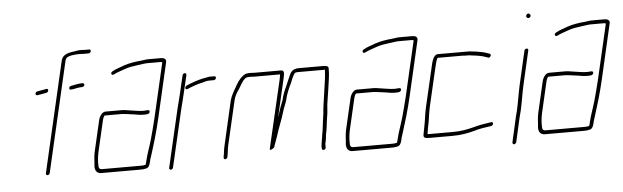

<svg xmlns="http://www.w3.org/2000/svg" viewBox="-47 -826 3400 1047"><g transform="rotate(-5 1653.5 -303.0)"><path d="M163 -437C177 -439 200 -444 213 -446C227 -449 228 -470 214 -467C200 -465 179 -460 165 -458C151 -457 149 -436 163 -437ZM423 -470C424 -476 420 -481 414 -481H407C392 -481 366 -475 351 -472C336 -471 335 -449 349 -452L360 -453C370 -455 393 -460 402 -460H409C414 -460 422 -465 423 -470ZM193 -9 332 -611C333 -614 334 -618 336 -621C344 -639 393 -641 414 -641C422 -640 429 -640 436 -640H462C467 -640 473 -646 474 -651C475 -656 472 -661 467 -661H441L419 -662C411 -662 403 -661 398 -660C359 -653 321 -654 311 -611L172 -9C171 -3 174 2 180 2C186 2 192 -3 193 -9Z M487 -274 447 -101C441 -73 442 -47 439 -23C439 -2 448 16 473 16H683C697 16 704 16 717 13C735 10 740 -8 744 -27C745 -33 747 -40 750 -47C770 -110 792 -182 808 -252L878 -556C882 -572 869 -580 852 -580H782C769 -580 757 -577 746 -576C711 -573 678 -568 648 -558C625 -548 603 -544 582 -531C568 -524 575 -506 589 -514C608 -524 630 -530 651 -538C672 -546 699 -550 723 -553C742 -555 758 -559 777 -559H847C852 -559 855 -558 857 -556L787 -253C779 -218 767 -176 758 -142C746 -100 732 -66 723 -27C722 -22 721 -16 718 -9V-8C706 -5 701 -5 688 -5H478C464 -5 460 -15 461 -27C460 -50 462 -73 468 -101L508 -274C509 -278 515 -295 520 -295H606C612 -295 618 -295 624 -294L642 -292C649 -291 656 -290 664 -289C687 -287 703 -281 727 -281C742 -281 763 -279 765 -294C767 -309 747 -302 733 -302C704 -302 677 -309 650 -312L631 -315C624 -316 618 -316 611 -316H525C507 -316 492 -294 487 -274Z M1141 -446C1142 -452 1139 -456 1133 -456H1105C1091 -454 1076 -450 1063 -448C1035 -441 1004 -430 979 -419C964 -412 969 -393 983 -400C1006 -410 1037 -422 1064 -427C1076 -430 1089 -435 1101 -435H1128C1134 -435 1140 -440 1141 -446ZM961 -476 937 -374C931 -350 923 -320 917 -294L844 21C843 26 848 31 853 31C858 31 864 26 865 21L938 -294C944 -319 953 -351 958 -374L982 -476C983 -482 980 -487 974 -487C968 -487 962 -482 961 -476Z M1166 -11 1167 -18C1171 -36 1171 -52 1175 -71L1232 -317C1237 -339 1249 -358 1261 -375C1275 -397 1282 -415 1300 -430C1307 -436 1317 -436 1331 -436C1339 -435 1345 -435 1351 -435H1491C1490 -428 1489 -419 1487 -410L1400 -36C1399 -30 1401 -28 1409 -31C1418 -35 1423 -39 1425 -43C1431 -64 1439 -80 1445 -100C1458 -144 1477 -185 1490 -230C1496 -252 1506 -271 1512 -292C1520 -326 1532 -355 1546 -382C1552 -398 1561 -422 1571 -434C1575 -439 1584 -439 1591 -439H1737C1736 -420 1735 -404 1732 -383C1726 -338 1718 -289 1712 -244C1709 -227 1709 -202 1705 -184L1701 -154C1698 -131 1696 -108 1691 -85C1689 -74 1689 -65 1686 -54C1686 -49 1685 -45 1684 -41C1683 -36 1683 -30 1682 -22L1683 -12C1683 1 1704 -3 1704 -16V-27C1704 -33 1704 -38 1705 -41C1706 -46 1708 -50 1708 -55C1711 -66 1710 -75 1712 -86C1720 -119 1721 -151 1727 -185C1729 -195 1730 -206 1731 -218C1732 -254 1741 -292 1746 -331C1751 -370 1759 -409 1758 -443C1759 -459 1745 -460 1727 -460H1596C1569 -460 1553 -449 1544 -426C1535 -408 1528 -388 1519 -368C1508 -346 1498 -320 1492 -293C1489 -284 1485 -274 1481 -265C1473 -245 1468 -223 1460 -202L1508 -410C1513 -433 1519 -456 1499 -456H1356C1351 -456 1345 -456 1336 -457C1327 -457 1319 -457 1312 -456C1297 -454 1283 -441 1273 -430C1256 -412 1246 -388 1232 -366L1225 -352C1220 -343 1214 -329 1211 -317L1155 -72C1150 -52 1150 -36 1146 -18L1145 -11C1144 -6 1148 0 1153 0C1158 0 1165 -6 1166 -11Z M1863 -274 1823 -101C1817 -73 1818 -47 1815 -23C1815 -2 1824 16 1849 16H2059C2073 16 2080 16 2093 13C2111 10 2116 -8 2120 -27C2121 -33 2123 -40 2126 -47C2146 -110 2168 -182 2184 -252L2254 -556C2258 -572 2245 -580 2228 -580H2158C2145 -580 2133 -577 2122 -576C2087 -573 2054 -568 2024 -558C2001 -548 1979 -544 1958 -531C1944 -524 1951 -506 1965 -514C1984 -524 2006 -530 2027 -538C2048 -546 2075 -550 2099 -553C2118 -555 2134 -559 2153 -559H2223C2228 -559 2231 -558 2233 -556L2163 -253C2155 -218 2143 -176 2134 -142C2122 -100 2108 -66 2099 -27C2098 -22 2097 -16 2094 -9V-8C2082 -5 2077 -5 2064 -5H1854C1840 -5 1836 -15 1837 -27C1836 -50 1838 -73 1844 -101L1884 -274C1885 -278 1891 -295 1896 -295H1982C1988 -295 1994 -295 2000 -294L2018 -292C2025 -291 2032 -290 2040 -289C2063 -287 2079 -281 2103 -281C2118 -281 2139 -279 2141 -294C2143 -309 2123 -302 2109 -302C2080 -302 2053 -309 2026 -312L2007 -315C2000 -316 1994 -316 1987 -316H1901C1883 -316 1868 -294 1863 -274Z M2317 -398 2268 -187C2259 -147 2257 -114 2249 -78C2246 -65 2245 -54 2242 -41C2237 -21 2252 -19 2273 -19H2399C2443 -19 2484 -26 2519 -36C2547 -45 2583 -50 2613 -54C2627 -57 2630 -78 2614 -75C2582 -70 2547 -65 2517 -56C2483 -47 2446 -40 2404 -40H2278C2273 -40 2268 -40 2263 -41L2264 -42C2267 -54 2267 -66 2270 -78C2279 -115 2280 -146 2289 -187L2338 -398C2341 -410 2348 -441 2354 -449V-450H2491C2496 -449 2503 -449 2509 -449H2525C2530 -449 2534 -448 2539 -447C2566 -444 2598 -440 2619 -431L2628 -428C2634 -425 2639 -427 2643 -434C2647 -441 2645 -445 2639 -448L2630 -451C2612 -458 2587 -463 2565 -466L2547 -468C2540 -469 2536 -469 2531 -470H2358C2332 -470 2323 -426 2317 -398ZM2354 -449V-450Z M2830 -448 2788 -265C2777 -217 2771 -170 2760 -123C2755 -107 2752 -92 2749 -79L2721 45C2720 50 2724 56 2729 56C2734 56 2741 50 2742 45L2770 -79C2773 -93 2777 -107 2781 -122C2792 -170 2798 -217 2809 -265L2851 -448C2852 -454 2849 -458 2843 -458C2837 -458 2831 -454 2830 -448ZM2857 -629C2861 -624 2866 -619 2875 -626C2884 -633 2880 -639 2876 -644C2868 -655 2851 -640 2857 -629Z M2915 -274 2875 -101C2869 -73 2870 -47 2867 -23C2867 -2 2876 16 2901 16H3111C3125 16 3132 16 3145 13C3163 10 3168 -8 3172 -27C3173 -33 3175 -40 3178 -47C3198 -110 3220 -182 3236 -252L3306 -556C3310 -572 3297 -580 3280 -580H3210C3197 -580 3185 -577 3174 -576C3139 -573 3106 -568 3076 -558C3053 -548 3031 -544 3010 -531C2996 -524 3003 -506 3017 -514C3036 -524 3058 -530 3079 -538C3100 -546 3127 -550 3151 -553C3170 -555 3186 -559 3205 -559H3275C3280 -559 3283 -558 3285 -556L3215 -253C3207 -218 3195 -176 3186 -142C3174 -100 3160 -66 3151 -27C3150 -22 3149 -16 3146 -9V-8C3134 -5 3129 -5 3116 -5H2906C2892 -5 2888 -15 2889 -27C2888 -50 2890 -73 2896 -101L2936 -274C2937 -278 2943 -295 2948 -295H3034C3040 -295 3046 -295 3052 -294L3070 -292C3077 -291 3084 -290 3092 -289C3115 -287 3131 -281 3155 -281C3170 -281 3191 -279 3193 -294C3195 -309 3175 -302 3161 -302C3132 -302 3105 -309 3078 -312L3059 -315C3052 -316 3046 -316 3039 -316H2953C2935 -316 2920 -294 2915 -274Z"/></g></svg>

Font: Electronic
Style: ThnIt
Weight: 100
Version: Version 1.011